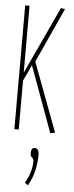

<svg xmlns="http://www.w3.org/2000/svg" viewBox="-60 -657 371 963"><g transform="rotate(5 125.0 -175.5)"><path d="M208 4 87 -327 49 -246V0H27V-623H49V-286L207 -626Q212 -623 223 -623H228L102 -347L232 0ZM119 275 103 263Q121 232 128.5 205Q136 178 136 153Q136 139 127.5 133.5Q119 128 119 113Q119 85 137 85Q149 85 154 94Q159 103 159 117Q159 151 151 192Q143 233 119 275Z"/></g></svg>

Font: Inconsolata UltraCondensed ExtraLight
Style: Regular
Weight: 200
Width: 1
Monospace: yes
Designer: Raph Levien, Cyreal, Brenton Simpson
Foundry: Raph Levien, Cyreal, Google
Version: Version 3.100; ttfautohint (v1.8.4.7-5d5b)